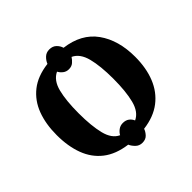

<svg xmlns="http://www.w3.org/2000/svg" viewBox="-207 -969 1222 1222"><g transform="rotate(-45 404.0 -358.0)"><path d="M403 62Q375 62 356.5 43.5Q338 25 330 6Q232 -7 170.5 -55Q109 -103 80 -180.5Q51 -258 51 -359Q51 -458 80 -535Q109 -612 170.5 -660.5Q232 -709 330 -721Q338 -742 356.5 -760Q375 -778 403 -778Q433 -778 451 -760.5Q469 -743 475 -721Q617 -703 687 -605.5Q757 -508 757 -358Q757 -258 726 -180.5Q695 -103 632 -54.5Q569 -6 473 6Q467 25 450 43.5Q433 62 403 62ZM336 -73Q345 -90 362.5 -103Q380 -116 403 -116Q429 -116 445.5 -103.5Q462 -91 470 -72Q522 -96 541 -170Q560 -244 560 -358Q560 -472 541 -546Q522 -620 470 -644Q460 -628 444 -614Q428 -600 403 -600Q380 -600 363.5 -613Q347 -626 338 -643Q285 -618 266.5 -545Q248 -472 248 -358Q248 -244 266.5 -170Q285 -96 336 -73Z"/></g></svg>

Font: Noto Serif SemiCondensed Black
Style: Regular
Weight: 900
Width: 4
Designer: Monotype Design Team
Foundry: Monotype Imaging Inc.
Version: Version 2.014; ttfautohint (v1.8.4.7-5d5b)